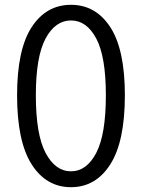

<svg xmlns="http://www.w3.org/2000/svg" viewBox="-20 -765 589 798"><path d="M275 13Q172 13 111.5 -82Q51 -177 51 -369Q51 -559 111.5 -652Q172 -745 275 -745Q378 -745 438.5 -652Q499 -559 499 -369Q499 -177 438.5 -82Q378 13 275 13ZM275 -53Q340 -53 380 -129.5Q420 -206 420 -369Q420 -530 380 -605Q340 -680 275 -680Q210 -680 169.5 -605Q129 -530 129 -369Q129 -206 169.5 -129.5Q210 -53 275 -53Z"/></svg>

Font: Source Han Sans SC Normal
Style: Regular
Weight: 350
Designer: Ryoko NISHIZUKA 西塚涼子 (kana, bopomofo & ideographs); Paul D. Hunt (Latin, Greek & Cyrillic); Sandoll Communications 산돌커뮤니
Foundry: Adobe
Version: Version 2.004;hotconv 1.0.118;makeotfexe 2.5.65603